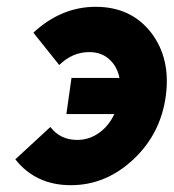

<svg xmlns="http://www.w3.org/2000/svg" viewBox="-20 -532 510 564"><path d="M261 -512Q365 -512 424 -436Q482 -360 467 -250Q452 -139 372 -64Q291 12 188 12Q85 12 25 -64L128 -159Q157 -121 207 -121Q247 -121 279 -148Q302 -167 316 -197H175L190 -303H331Q328 -318 321.5 -331Q315 -344 305 -354Q281 -379 242 -379Q193 -379 154 -341L78 -436Q160 -512 261 -512Z"/></svg>

Font: Unageo
Style: Bold-Italic
Weight: 700
Designer: Richard Sepsi
Foundry: Richard Sepsi
Version: Version 2.000